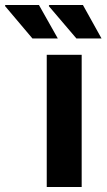

<svg xmlns="http://www.w3.org/2000/svg" viewBox="-122 -744 424 764"><path d="M64 0V-526H203V0ZM182 -591 72 -720 74 -724H208L282 -591ZM7 -591 -102 -720 -101 -724H33L108 -591Z"/></svg>

Font: Archivo SemiBold
Style: Bold
Weight: 700
Version: Version 2.001